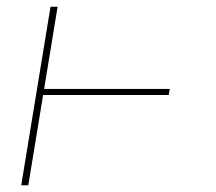

<svg xmlns="http://www.w3.org/2000/svg" viewBox="-20 -550 640 570"><path d="M43 0 130 -530H151L111 -286H484L481 -268H108L64 0Z"/></svg>

Font: Iosevka Curly ThExObl
Style: Regular
Weight: 100
Width: 7
Italic angle: -9°
Monospace: yes
Designer: Belleve Invis
Foundry: Belleve Invis
Version: Version 11.1.0; ttfautohint (v1.8.3)